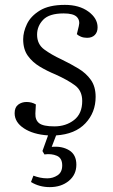

<svg xmlns="http://www.w3.org/2000/svg" viewBox="-20 -541 463 787"><path d="M184 226Q141 226 107 205L117 179Q130 184 144 187Q158 190 174 190Q197 190 216 177.5Q235 165 235 137Q235 107 213 97.5Q191 88 162 92L154 78L177 14Q116 10 78 -15Q40 -40 40 -77Q40 -101 54.5 -112Q69 -123 89 -123Q110 -123 127 -113L125 -76Q124 -49 140.5 -36Q157 -23 203 -23Q250 -23 283.5 -49Q317 -75 317 -127Q317 -169 287.5 -191Q258 -213 207 -236Q173 -250 143 -268Q113 -286 94 -312.5Q75 -339 75 -380Q75 -410 90.5 -442.5Q106 -475 143.5 -498Q181 -521 246 -521Q305 -521 342.5 -493.5Q380 -466 380 -429Q380 -409 368.5 -397.5Q357 -386 337 -386Q323 -386 312 -390.5Q301 -395 295 -401L303 -434Q309 -457 295 -471.5Q281 -486 241 -486Q182 -486 157 -460Q132 -434 132 -399Q132 -360 161 -338.5Q190 -317 233 -297Q270 -279 301.5 -260Q333 -241 352.5 -213.5Q372 -186 372 -144Q372 -80 330 -35.5Q288 9 210 14L192 61Q234 57 263.5 75Q293 93 293 134Q293 175 262 200.5Q231 226 184 226Z"/></svg>

Font: Literata 36pt Light
Style: Italic
Weight: 300
Italic angle: -2°
Designer: Latin by Veronika Burian and Jose Scaglione. Greek by Irene Vlachou. Cyrillic by Vera Evstafieva
Foundry: TypeTogether
Version: Version 3.002